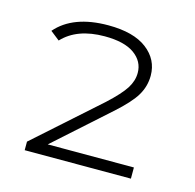

<svg xmlns="http://www.w3.org/2000/svg" viewBox="-71 -818 573 564"><g transform="rotate(15 215.0 -536.0)"><path d="M373 -361V-327H50V-353L244 -526Q283 -562 297.5 -585Q312 -608 312 -632Q312 -667 281.5 -689Q251 -711 191 -711Q107 -711 63 -664L35 -686Q86 -745 193 -745Q270 -745 310.5 -714Q351 -683 351 -634Q351 -602 334.5 -574Q318 -546 273 -506L111 -361Z"/></g></svg>

Font: Hilab Light
Style: Regular
Weight: 300
Designer: Cristianderson Lima
Foundry: Cristianderson
Version: Version 1.0